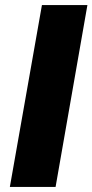

<svg xmlns="http://www.w3.org/2000/svg" viewBox="-20 -740 366 760"><path d="M326 -720 200 0H19L146 -720Z"/></svg>

Font: Fugaz One
Style: Regular
Weight: 400
Designer: Daniel Hernandez
Foundry: Daniel Hernandez
Version: Version 1.002